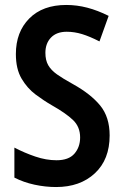

<svg xmlns="http://www.w3.org/2000/svg" viewBox="-20 -744 499 774"><path d="M422 -198Q422 -101 362.5 -45.5Q303 10 206 10Q163 10 119 0.5Q75 -9 38 -28V-149Q78 -128 122 -113Q166 -98 208 -98Q257 -98 280 -124.5Q303 -151 303 -190Q303 -233 274 -260.5Q245 -288 190 -319Q157 -338 123.5 -363Q90 -388 67 -427Q44 -466 44 -526Q44 -615 98 -669.5Q152 -724 247 -724Q290 -724 332 -713Q374 -702 418 -680L381 -577Q342 -597 311 -606.5Q280 -616 249 -616Q208 -616 185.5 -592.5Q163 -569 163 -531Q163 -501 174.5 -481Q186 -461 210 -444Q234 -427 274 -405Q346 -365 384 -318.5Q422 -272 422 -198Z"/></svg>

Font: Noto Sans Malayalam Condensed SemiBold
Style: Regular
Weight: 600
Width: 3
Designer: Jelle Bosma - Monotype Design Team
Foundry: Monotype Imaging Inc.
Version: Version 2.104; ttfautohint (v1.8.4.7-5d5b)